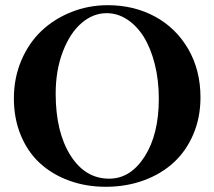

<svg xmlns="http://www.w3.org/2000/svg" viewBox="-20 -696 814 729"><path d="M381.3 13.2Q306.6 13.2 242.4 -10.3Q178.2 -33.7 131.8 -76.2Q85.4 -118.7 59.1 -182.1Q32.7 -245.6 32.7 -322.3Q32.7 -399.9 61 -466.6Q89.4 -533.2 137.7 -578.9Q186 -624.5 251.2 -650.4Q316.4 -676.3 389.2 -676.3Q488.3 -676.3 568.1 -633.3Q647.9 -590.3 694.6 -510Q741.2 -429.7 741.2 -326.2Q741.2 -250 714.1 -186.3Q687 -122.6 639.4 -78.9Q591.8 -35.2 525.4 -11Q459 13.2 381.3 13.2ZM394.5 -17.6Q475.6 -17.6 529.3 -101.8Q583 -186 583 -321.3Q583 -392.1 567.6 -452.9Q552.2 -513.7 525.9 -555.9Q499.5 -598.1 462.9 -622.1Q426.3 -646 384.8 -646Q333.5 -646 289.8 -608.6Q246.1 -571.3 218.8 -500.5Q191.4 -429.7 191.4 -340.3Q191.4 -195.3 247.3 -106.4Q303.2 -17.6 394.5 -17.6Z"/></svg>

Font: Elstob SemiBold
Style: Regular
Weight: 600
Designer: Peter S. Baker
Version: Version 1.015